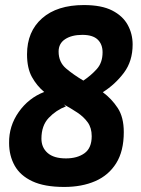

<svg xmlns="http://www.w3.org/2000/svg" viewBox="-20 -730 557 760"><path d="M234 10Q156 10 108 -12.5Q60 -35 38 -74.5Q16 -114 16 -164Q15 -231 54 -286.5Q93 -342 155 -366Q126 -390 106.5 -425Q87 -460 87 -515Q87 -605 146.5 -657.5Q206 -710 312 -710Q382 -710 424 -688.5Q466 -667 485.5 -631.5Q505 -596 505 -554Q505 -488 470.5 -442Q436 -396 387 -365Q422 -339 446 -302.5Q470 -266 470 -207Q470 -132 440 -84Q410 -36 357 -13Q304 10 234 10ZM212 -526Q212 -484 241.5 -459Q271 -434 310 -411Q340 -431 363 -456.5Q386 -482 386 -523Q386 -555 366.5 -573.5Q347 -592 306 -592Q264 -592 238 -575Q212 -558 212 -526ZM144 -181Q144 -146 168.5 -124.5Q193 -103 241 -103Q286 -103 314.5 -123.5Q343 -144 343 -191Q343 -224 327 -246Q311 -268 286 -284.5Q261 -301 232 -317L241 -309Q202 -294 173 -263.5Q144 -233 144 -181Z"/></svg>

Font: Georama SemiCondensed
Style: Bold Italic
Weight: 700
Width: 4
Italic angle: -9°
Designer: Jean-Baptiste Levee
Foundry: Production Type
Version: Version 1.000